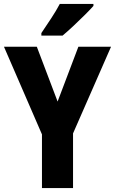

<svg xmlns="http://www.w3.org/2000/svg" viewBox="-20 -950 581 970"><path d="M271 -437 376 -714H541L349 -276V0H192V-271L0 -714H166ZM452 -920Q436 -902 408.5 -874.5Q381 -847 351 -819Q321 -791 296 -770H189V-783Q214 -820 239 -858Q264 -896 282 -930H452Z"/></svg>

Font: Noto Sans Myanmar Condensed ExtraBold
Style: Regular
Weight: 800
Width: 3
Designer: Monotype Design Team
Foundry: Monotype Imaging Inc.
Version: Version 2.107; ttfautohint (v1.8.4.7-5d5b)